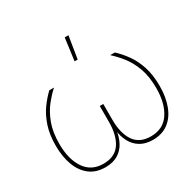

<svg xmlns="http://www.w3.org/2000/svg" viewBox="-163 -899 1072 1070"><g transform="rotate(-30 373.5 -364.5)"><path d="M220.7 5.9Q160.6 5.9 120.4 -24.9Q80.1 -55.7 59.6 -110.4Q39.1 -165 39.1 -236.3Q39.1 -307.6 56.9 -361.1Q74.7 -414.6 103 -453.9Q131.3 -493.2 162.6 -522.5H192.9Q162.6 -495.6 132.3 -457.5Q102.1 -419.4 81.8 -365.2Q61.5 -311 61.5 -234.9Q61.5 -136.7 102.1 -76.7Q142.6 -16.6 220.7 -16.6Q293.9 -16.6 328.1 -66.9Q362.3 -117.2 362.3 -204.1V-306.2H384.8V-204.1Q384.8 -117.2 418.9 -66.9Q453.1 -16.6 525.9 -16.6Q604.5 -16.6 644.8 -76.7Q685.1 -136.7 685.1 -234.9Q685.1 -311 665 -365.2Q645 -419.4 614.7 -457.5Q584.5 -495.6 554.2 -522.5H584Q615.7 -493.2 644 -453.9Q672.4 -414.6 689.9 -361.1Q707.5 -307.6 707.5 -236.3Q707.5 -165 687 -110.4Q666.5 -55.7 626.2 -24.9Q585.9 5.9 525.9 5.9Q478 5.9 445.3 -14.2Q412.6 -34.2 394.5 -68.4Q376.5 -102.5 371.6 -145H375.5Q370.6 -102.5 352.5 -68.4Q334.5 -34.2 302 -14.2Q269.5 5.9 220.7 5.9ZM365.2 -591.8 384.3 -734.9H408.2L385.3 -591.8Z"/></g></svg>

Font: Inter 28pt Thin
Style: Regular
Weight: 250
Designer: Rasmus Andersson
Foundry: rsms
Version: Version 4.001;git-66647c0bb